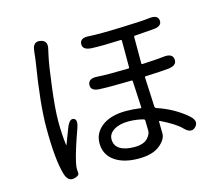

<svg xmlns="http://www.w3.org/2000/svg" viewBox="-111 -899 1221 1079"><g transform="rotate(-15 500.0 -360.0)"><path d="M190 38Q155 44 141 -4Q115 -91 115 -279Q115 -415 153 -649Q157 -674 159 -699L161 -713Q166 -766 209 -758Q253 -750 239 -699Q237 -692 232 -667Q220 -613 206 -500Q189 -371 189 -293Q189 -226 197 -157Q198 -152 200 -157L234 -246Q253 -295 277 -286Q300 -277 282 -228Q238 -105 226 -48Q221 -25 221 -14Q221 -3 222 14Q224 31 190 38ZM573 24Q487 24 436 -11Q381 -48 381 -116Q381 -173 427 -211Q479 -253 572 -253Q611 -253 655 -247Q660 -246 660 -251L652 -405Q652 -410 647 -410Q519 -407 461 -410Q409 -412 411 -448Q414 -485 466 -481Q523 -477 647 -480Q652 -480 652 -485V-641Q652 -646 647 -646Q533 -641 476 -644Q424 -647 426 -682Q428 -717 480 -713Q540 -709 674 -714Q792 -718 831 -723Q883 -730 887 -696Q891 -661 838 -657L730 -649Q724 -649 724 -643V-489Q724 -484 729 -484Q815 -488 855 -493Q907 -499 911 -463Q915 -427 864 -421Q826 -417 729 -413Q724 -413 724 -408L732 -238Q732 -228 741 -225Q840 -192 912 -129Q951 -94 924 -65Q896 -36 859 -74Q827 -108 741 -150Q736 -152 736 -147V-130Q737 -104 737 -78Q737 -43 695 -9.5Q653 24 573 24ZM645 -72Q664 -94 664 -112Q664 -138 663 -164V-171Q663 -180 655 -182Q613 -193 570 -193Q517 -193 484.5 -172.5Q452 -152 452 -120Q452 -83 482 -64Q512 -45 566.5 -45Q621 -45 645 -72Z"/></g></svg>

Font: Resource Han Rounded HK
Style: Regular
Weight: 400
Designer: Cyano Hao (round all glyphs); Ryoko NISHIZUKA  (kana, bopomofo & ideographs); Paul D. Hunt (Latin, Greek & Cyrillic); Sa
Foundry: Cyano Hao
Version: 0.990